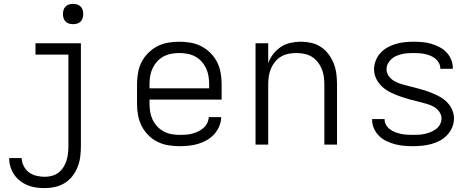

<svg xmlns="http://www.w3.org/2000/svg" viewBox="-20 -742 2440 985"><path d="M210 223Q187 223 165 220Q143 217 122 208.5Q101 200 83 186Q65 172 52.5 153.5Q40 135 33.5 113.5Q27 92 27 69H91Q92 91 102 110.5Q112 130 129 142.5Q146 155 167.5 160Q189 165 210 165Q228 165 246.5 160Q265 155 279.5 144Q294 133 304.5 117Q315 101 320.5 83.5Q326 66 328.5 47.5Q331 29 331 10V-462H162V-520H395V10Q395 37 391.5 63.5Q388 90 378 115Q368 140 351.5 161.5Q335 183 312 197Q289 211 263 217Q237 223 210 223ZM355 -618Q344 -618 334 -621Q324 -624 316.5 -631.5Q309 -639 306 -649Q303 -659 303 -670Q303 -681 306 -691Q309 -701 316.5 -708.5Q324 -716 334 -719Q344 -722 355 -722Q366 -722 376 -719Q386 -716 393.5 -708.5Q401 -701 404 -691Q407 -681 407 -670Q407 -659 404 -649Q401 -639 393.5 -631.5Q386 -624 376 -621Q366 -618 355 -618Z M901 8Q871 8 842 3Q813 -2 787 -15Q761 -28 740 -49.5Q719 -71 706 -97Q693 -123 688 -152Q683 -181 683 -210V-310Q683 -339 688 -368Q693 -397 706 -423Q719 -449 740 -470Q761 -491 787 -504.5Q813 -518 842 -523Q871 -528 900 -528Q929 -528 958 -523Q987 -518 1013 -504.5Q1039 -491 1060 -470Q1081 -449 1094 -423Q1107 -397 1112 -368Q1117 -339 1117 -310V-231H747V-210Q747 -189 750.5 -168Q754 -147 763 -128Q772 -109 786.5 -93.5Q801 -78 819.5 -68Q838 -58 859 -54Q880 -50 901 -50Q917 -50 933 -51Q949 -52 965 -56Q981 -60 995.5 -67Q1010 -74 1022.5 -84.5Q1035 -95 1042.5 -109.5Q1050 -124 1051 -141H1115Q1114 -116 1104.5 -93.5Q1095 -71 1078.5 -53Q1062 -35 1041 -23Q1020 -11 996.5 -4Q973 3 949 5.5Q925 8 901 8ZM747 -289H1053V-310Q1053 -331 1049.5 -352Q1046 -373 1037 -392Q1028 -411 1014 -426.5Q1000 -442 981.5 -452Q963 -462 942 -466Q921 -470 900 -470Q879 -470 858 -466Q837 -462 818.5 -452Q800 -442 786 -426.5Q772 -411 763 -392Q754 -373 750.5 -352Q747 -331 747 -310Z M1291 0V-520H1356V-418Q1365 -443 1381.5 -464.5Q1398 -486 1420.5 -501Q1443 -516 1470 -522Q1497 -528 1524 -528Q1551 -528 1577.5 -522Q1604 -516 1626.5 -501Q1649 -486 1665.5 -464Q1682 -442 1692 -416.5Q1702 -391 1705.5 -364Q1709 -337 1709 -310V0H1644V-310Q1644 -330 1641 -350.5Q1638 -371 1630 -390Q1622 -409 1609 -425Q1596 -441 1578.5 -451.5Q1561 -462 1540.5 -466Q1520 -470 1500 -470Q1480 -470 1459.5 -466Q1439 -462 1421.5 -451.5Q1404 -441 1391 -425Q1378 -409 1370 -390Q1362 -371 1359 -350.5Q1356 -330 1356 -310V0Z M2099 8Q2076 8 2052.5 6Q2029 4 2006.5 -2Q1984 -8 1963 -18Q1942 -28 1925.5 -44Q1909 -60 1899 -81.5Q1889 -103 1889 -127V-131H1953V-129Q1953 -114 1961 -100.5Q1969 -87 1981.5 -78Q1994 -69 2008.5 -63.5Q2023 -58 2038 -55Q2053 -52 2068.5 -51Q2084 -50 2099 -50Q2115 -50 2130.5 -51Q2146 -52 2161 -55.5Q2176 -59 2190.5 -65Q2205 -71 2217.5 -80.5Q2230 -90 2237.5 -104Q2245 -118 2245 -134Q2245 -153 2233.5 -169Q2222 -185 2205 -194.5Q2188 -204 2169.5 -209Q2151 -214 2133 -219Q2107 -225 2082 -232Q2057 -239 2032.5 -247.5Q2008 -256 1984.5 -267.5Q1961 -279 1942 -296Q1923 -313 1911 -336.5Q1899 -360 1899 -386Q1899 -409 1907.5 -431Q1916 -453 1931.5 -470Q1947 -487 1967.5 -498.5Q1988 -510 2010 -516.5Q2032 -523 2055 -525.5Q2078 -528 2101 -528Q2124 -528 2146.5 -526Q2169 -524 2190.5 -518Q2212 -512 2232.5 -501.5Q2253 -491 2269 -475Q2285 -459 2294 -437.5Q2303 -416 2303 -393V-389H2239V-391Q2239 -406 2231.5 -419.5Q2224 -433 2212.5 -442Q2201 -451 2187.5 -456.5Q2174 -462 2159.5 -465Q2145 -468 2130.5 -469Q2116 -470 2101 -470Q2086 -470 2071 -469Q2056 -468 2041.5 -464.5Q2027 -461 2013 -455Q1999 -449 1988 -439Q1977 -429 1970 -415.5Q1963 -402 1963 -387Q1963 -367 1975 -351Q1987 -335 2004 -325.5Q2021 -316 2039.5 -310.5Q2058 -305 2076.5 -300.5Q2095 -296 2114 -291Q2133 -286 2151.5 -280.5Q2170 -275 2188 -268Q2206 -261 2223.5 -252.5Q2241 -244 2256.5 -232.5Q2272 -221 2284 -205.5Q2296 -190 2302.5 -171.5Q2309 -153 2309 -134Q2309 -110 2299.5 -88Q2290 -66 2274 -49Q2258 -32 2236.5 -20.5Q2215 -9 2192.5 -3Q2170 3 2146.5 5.5Q2123 8 2099 8Z"/></svg>

Font: Iosevka Light Extended
Style: Regular
Weight: 300
Width: 7
Monospace: yes
Designer: Belleve Invis
Foundry: Belleve Invis
Version: Version 32.5.0; ttfautohint (v1.8.4)